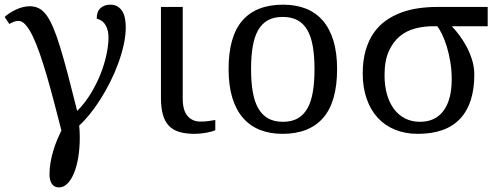

<svg xmlns="http://www.w3.org/2000/svg" viewBox="-20 -566 2129 826"><path d="M107.9 -539.1Q128.9 -539.1 146.2 -530.8Q163.6 -522.5 178.7 -502.4Q193.8 -482.4 208.3 -449Q222.7 -415.5 238 -365.7Q253.4 -315.9 271.5 -247.6Q289.6 -179.2 312 -88.9Q343.8 -120.1 368.9 -160.9Q394 -201.7 411.4 -244.6Q428.7 -287.6 437.7 -329.6Q446.8 -371.6 446.8 -404.8Q446.8 -435.5 434.6 -457.3Q422.4 -479 396 -485.8Q396 -516.6 412.6 -531.2Q429.2 -545.9 454.1 -545.9Q474.1 -545.9 487.1 -537.4Q500 -528.8 507.6 -515.1Q515.1 -501.5 518.1 -484.1Q521 -466.8 521 -449.2Q521 -413.1 512.2 -373.3Q503.4 -333.5 488.5 -293Q473.6 -252.4 453.9 -213.1Q434.1 -173.8 411.9 -138.7Q389.6 -103.5 366.2 -74.7Q342.8 -45.9 320.8 -25.9Q321.8 -13.2 322.5 -0.7Q323.2 11.7 323.2 23.9Q323.2 71.3 316.7 110.8Q310.1 150.4 298.1 179.2Q286.1 208 269.8 224.1Q253.4 240.2 233.9 240.2Q213.4 240.2 203.1 224.9Q192.9 209.5 192.9 184.1Q192.9 156.7 197.8 130.4Q202.6 104 210 80.1Q217.3 56.2 226.3 34.7Q235.4 13.2 244.1 -4.9Q227.5 -69.3 211.9 -129.2Q196.3 -189 180.9 -241.5Q165.5 -293.9 150.4 -337.2Q135.3 -380.4 120.4 -411.1Q105.5 -441.9 90.3 -459Q75.2 -476.1 60.1 -476.1Q49.3 -476.1 39.3 -472.2Q29.3 -468.3 20 -462.9L0 -493.2Q9.8 -502 22.2 -510Q34.7 -518.1 48.6 -524.7Q62.5 -531.2 77.6 -535.2Q92.8 -539.1 107.9 -539.1Z M766.1 -536.1V-142.1Q766.1 -90.8 786.9 -66.9Q807.6 -43 842.3 -43Q860.4 -43 875.5 -44.9Q890.6 -46.9 906.2 -49.8V-5.9Q899.9 -2.9 889.6 0Q879.4 2.9 867.4 5.1Q855.5 7.3 842.3 8.5Q829.1 9.8 817.4 9.8Q779.3 9.8 752 1.7Q724.6 -6.3 707 -24.4Q689.5 -42.5 680.9 -72.3Q672.4 -102.1 672.4 -145V-536.1Z M1430.2 -269Q1430.2 -127.9 1370.4 -59.1Q1310.5 9.8 1195.3 9.8Q1141.1 9.8 1098.1 -7.3Q1055.2 -24.4 1025.1 -59.1Q995.1 -93.8 979.2 -146.2Q963.4 -198.7 963.4 -269Q963.4 -409.2 1022.7 -477.5Q1082 -545.9 1198.2 -545.9Q1252.4 -545.9 1295.4 -529.1Q1338.4 -512.2 1368.4 -477.8Q1398.4 -443.4 1414.3 -391.4Q1430.2 -339.4 1430.2 -269ZM1060.1 -269Q1060.1 -213.4 1067.4 -170.9Q1074.7 -128.4 1091.1 -99.9Q1107.4 -71.3 1133.5 -56.6Q1159.7 -42 1197.3 -42Q1234.9 -42 1260.7 -56.6Q1286.6 -71.3 1302.7 -99.9Q1318.8 -128.4 1325.9 -170.9Q1333 -213.4 1333 -269Q1333 -324.7 1325.7 -366.7Q1318.4 -408.7 1302.2 -436.8Q1286.1 -464.8 1260 -479Q1233.9 -493.2 1196.3 -493.2Q1158.7 -493.2 1132.8 -479Q1106.9 -464.8 1090.8 -436.8Q1074.7 -408.7 1067.4 -366.7Q1060.1 -324.7 1060.1 -269Z M2020.5 -245.1Q2020.5 -120.6 1959.7 -55.4Q1898.9 9.8 1777.3 9.8Q1723.1 9.8 1679.4 -8.1Q1635.7 -25.9 1605 -59.3Q1574.2 -92.8 1557.4 -141.1Q1540.5 -189.5 1540.5 -250Q1540.5 -306.6 1553.2 -349.9Q1565.9 -393.1 1588.1 -424.8Q1610.4 -456.5 1640.6 -477.8Q1670.9 -499 1706.1 -512Q1741.2 -524.9 1780.3 -530.5Q1819.3 -536.1 1858.4 -536.1H2078.1V-453.1H1923.3Q1937 -439.5 1953.9 -417.5Q1970.7 -395.5 1985.6 -368.4Q2000.5 -341.3 2010.5 -309.8Q2020.5 -278.3 2020.5 -245.1ZM1634.3 -242.2Q1634.3 -198.2 1644.5 -161.4Q1654.8 -124.5 1674.1 -98.1Q1693.4 -71.8 1721.9 -56.9Q1750.5 -42 1787.1 -42Q1852.5 -42 1887.9 -89.4Q1923.3 -136.7 1923.3 -225.1Q1923.3 -264.6 1917.2 -300.5Q1911.1 -336.4 1901.9 -366.5Q1892.6 -396.5 1881.6 -418.7Q1870.6 -440.9 1861.3 -453.1H1841.3Q1803.7 -453.1 1766.6 -443.6Q1729.5 -434.1 1700.2 -410.2Q1670.9 -386.2 1652.6 -345.5Q1634.3 -304.7 1634.3 -242.2Z"/></svg>

Font: Noto Serif
Style: Regular
Weight: 400
Designer: Monotype Design team
Foundry: Monotype Imaging Inc.
Version: Version 1.02